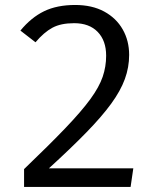

<svg xmlns="http://www.w3.org/2000/svg" viewBox="-20 -737 655 757"><path d="M276.4 -717.4Q343.1 -717.4 390.8 -691.5Q438.5 -665.6 463.8 -621Q489.2 -576.4 489.2 -520.5Q489.2 -471.8 472.3 -425.4Q455.4 -379 418.2 -327.9Q381 -276.9 320.5 -214.9Q260 -152.8 172.8 -73.3H505.6L494.9 0H74.9V-70.3Q174.9 -166.2 238.2 -232.3Q301.5 -298.5 336.4 -346.4Q371.3 -394.4 384.9 -434.4Q398.5 -474.4 398.5 -517.4Q398.5 -576.9 365.1 -611.3Q331.8 -645.6 272.3 -645.6Q220 -645.6 186.7 -627.7Q153.3 -609.7 120 -570.3L60.5 -616.4Q102.6 -667.7 153.6 -692.6Q204.6 -717.4 276.4 -717.4Z"/></svg>

Font: FiraCode Nerd Font
Style: Regular
Weight: 400
Designer: Carrois Corporate, Edenspiekermann AG, Nikita Prokopov
Foundry: Carrois Corporate, Edenspiekermann AG, Nikita Prokopov
Version: Version 6.002;Nerd Fonts 2.2.2